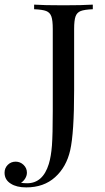

<svg xmlns="http://www.w3.org/2000/svg" viewBox="-114 -628 456 834"><path d="M0 0ZM208 -502V-235.8Q208 -50.8 190.9 24.9Q174.3 97.7 125.2 141.8Q76.2 186 0 186Q-42 186 -66.9 169.9Q-94.2 153.3 -94.2 122.1Q-94.2 102.1 -80.3 88.1Q-66.4 74.2 -45.9 74.2Q-26.4 74.2 -11.7 88.1Q2.9 102.1 2.9 122.1Q2.9 134.8 -4.4 147Q-11.7 159.2 -22.9 166Q-11.2 168 3.9 168Q72.3 168 98.1 84Q107.9 51.8 111.6 4.2Q115.2 -43.5 115.2 -145V-502Q115.2 -539.6 109.1 -556.6Q103 -573.7 86.7 -580.1Q70.3 -586.4 34.2 -587.9V-607.9Q75.7 -605 162.1 -605Q242.2 -605 289.1 -607.9V-587.9Q252.9 -586.4 236.6 -580.1Q220.2 -573.7 214.1 -556.6Q208 -539.6 208 -502Z"/></svg>

Font: Playfair Display SC
Style: Regular
Weight: 400
Designer: Claus Eggers Sørensen
Foundry: Claus Eggers Sørensen
Version: Version 1.004;PS 001.004;hotconv 1.0.70;makeotf.lib2.5.58329